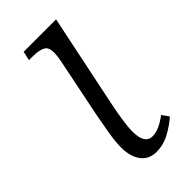

<svg xmlns="http://www.w3.org/2000/svg" viewBox="-181 -581 636 636"><g transform="rotate(-45 137.0 -263.0)"><path d="M148 10Q113 10 94 -15.5Q75 -41 75 -84Q75 -111 82 -151.5Q89 -192 95 -223L137 -429Q146 -478 132.5 -491Q119 -504 80 -504H64L71 -536H223L155 -209Q150 -186 144.5 -151Q139 -116 139 -94Q139 -36 175 -36Q191 -36 208 -43.5Q225 -51 245 -66L262 -42Q241 -23 211 -6.5Q181 10 148 10Z"/></g></svg>

Font: Noto Serif Light
Style: Italic
Weight: 300
Italic angle: -12°
Designer: Monotype Design Team
Foundry: Monotype Imaging Inc.
Version: Version 2.013